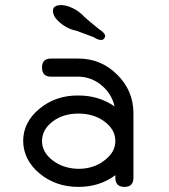

<svg xmlns="http://www.w3.org/2000/svg" viewBox="-20 -734 665 754"><path d="M504 -289C504 -348.3 482.7 -399 440 -441C398 -483 347.3 -504 288 -504H180C156.7 -504 145 -492.3 145 -469C145 -445 156.7 -433 180 -433H288C322.7 -432.3 353.3 -420.7 380 -398C406 -376 422.7 -348.7 430 -316C388.7 -344.7 341.3 -359 288 -359C228.7 -359.7 177.7 -342.3 135 -307C92.3 -271.7 71 -229.3 71 -180C71.7 -130.7 93 -88.3 135 -53C177.7 -17.7 228.7 0 288 0C343.3 0 391.7 -15.3 433 -46V-36C433 -12 445 0 469 0C492.3 0 504 -12 504 -36V-108V-180V-252V-288ZM288 -288C328 -288 362 -277.7 390 -257C418.7 -235.7 433 -210 433 -180C433 -150.7 418.7 -125.3 390 -104C362 -82 328 -71 288 -71C248.7 -71.7 215 -82.7 187 -104C159 -125.3 145 -150.7 145 -180C145 -210 159 -235.7 187 -257C214.3 -277.7 248 -288 288 -288ZM367 -621C342.3 -641 324 -656.3 312 -667C302.7 -677.7 291 -687.3 277 -696C258.3 -706.7 240.7 -712.7 224 -714H220C204.7 -714 194.7 -710 190 -702C188.7 -698 188 -694 188 -690C188 -683.3 190.7 -675.3 196 -666C206 -652 220 -639.7 238 -629C252 -621 266.3 -615.7 281 -613C311 -601.7 333.3 -593.3 348 -588C359.3 -580.7 368.7 -577 376 -577C383.3 -577 388.3 -580 391 -586C392.3 -588 393 -590.3 393 -593C392.3 -601 383.7 -610.3 367 -621Z"/></svg>

Font: Semi-Coder
Style: Regular
Weight: 400
Version: 0.1000